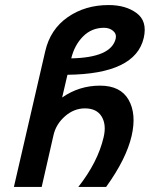

<svg xmlns="http://www.w3.org/2000/svg" viewBox="-20 -760 593 760"><path d="M376 -421Q457 -421 489 -365Q521 -309 501 -222Q480 -131 400 -20H290Q367 -118 390 -216Q402 -266 382.5 -298.5Q363 -331 316 -331Q273 -331 237.5 -300Q202 -269 192 -226L145 -20H35L159 -557Q179 -644 248 -692Q317 -740 410 -740Q478 -740 521 -708Q564 -676 549 -610Q516 -467 247 -464L226 -374Q293 -421 376 -421ZM438 -607Q442 -626 427.5 -638Q413 -650 392 -650Q343 -650 309 -616Q275 -582 262 -529Q420 -532 438 -607Z"/></svg>

Font: Miedinger
Style: Bold-Italic
Weight: 700
Italic angle: -13°
Version: Version 001.000